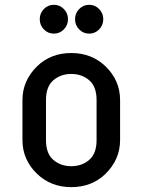

<svg xmlns="http://www.w3.org/2000/svg" viewBox="-20 -767 592 797"><path d="M308.6 -645Q291.5 -662.6 291.5 -687.3Q291.5 -711.9 308.6 -729.5Q325.7 -747.1 350.1 -747.1Q374.5 -747.1 391.6 -729.5Q408.7 -711.9 408.7 -687.3Q408.7 -662.6 391.6 -645Q374.5 -627.4 350.1 -627.4Q325.7 -627.4 308.6 -645ZM162.1 -645Q145 -662.6 145 -687.3Q145 -711.9 162.1 -729.5Q179.2 -747.1 203.6 -747.1Q228 -747.1 245.1 -729.5Q262.2 -711.9 262.2 -687.3Q262.2 -662.6 245.1 -645Q228 -627.4 203.6 -627.4Q179.2 -627.4 162.1 -645ZM73.2 -185.5V-351.6Q73.2 -432.1 133.8 -491.7Q190.4 -546.9 275.9 -546.9Q360.4 -546.9 418 -491.7Q478.5 -433.1 478.5 -351.6V-185.5Q478.5 -105 418 -45.4Q361.3 9.8 275.9 9.8Q191.4 9.8 133.8 -45.4Q73.2 -104 73.2 -185.5ZM170.9 -185.5Q170.9 -129.4 201.4 -103.3Q231.9 -77.1 275.9 -77.1Q319.8 -77.1 350.3 -103.3Q380.9 -129.4 380.9 -185.5V-351.6Q380.9 -407.7 350.3 -433.8Q319.8 -460 275.9 -460Q231.9 -460 201.4 -433.8Q170.9 -407.7 170.9 -351.6Z"/></svg>

Font: Nova Round
Style: Book
Weight: 400
Version: Version 2.000